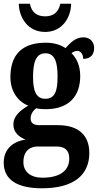

<svg xmlns="http://www.w3.org/2000/svg" viewBox="-20 -778 529 1034"><path d="M223 -606C315 -606 362 -683 363 -758H305C295 -710 265 -690 223 -690C181 -690 150 -710 141 -758H81C83 -683 130 -606 223 -606ZM206 236C379 236 461 163 461 46C461 -45 408 -104 291 -104H191C163 -104 145 -114 145 -140C145 -165 161 -186 176 -195C187 -191 213 -190 226 -190C354 -190 412 -263 412 -368C412 -428 391 -465 365 -492C374 -498 383 -504 397 -504C412 -504 428 -489 428 -461C472 -461 487 -488 487 -520C487 -550 467 -577 429 -577C385 -577 357 -545 333 -519C305 -537 271 -548 226 -548C96 -548 36 -480 36 -363C36 -285 77 -231 132 -209C85 -181 52 -151 52 -108C52 -62 86 -39 118 -26C49 -17 0 26 0 98C0 187 68 236 206 236ZM224 -246C173 -246 158 -291 158 -364C158 -441 173 -491 224 -491C276 -491 290 -443 290 -365C290 -290 277 -246 224 -246ZM208 179C145 179 106 147 106 95C106 29 148 11 182 11H284C330 11 353 32 353 76C353 137 308 179 208 179Z"/></svg>

Font: Noto Serif Myanmar Condensed
Style: Bold
Weight: 700
Width: 3
Designer: Ben Mitchell and the Monotype Design Team
Foundry: Monotype Imaging Inc.
Version: Version 2.106